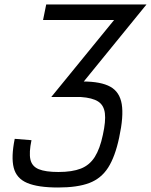

<svg xmlns="http://www.w3.org/2000/svg" viewBox="-20 -820 672 854"><path d="M238 14Q149 14 101 -6.2Q53 -26.5 41 -74Q29 -121.5 45.5 -202.5L120 -196.5Q108.5 -141.5 115.2 -110.8Q122 -80 152.2 -67.5Q182.5 -55 240 -55Q301 -55 339.8 -70.2Q378.5 -85.5 401.5 -121.8Q424.5 -158 437.5 -220Q451 -281 446.5 -316.5Q442 -352 416.5 -368.5Q391 -385 339.5 -388.5H264L279 -457.5H348Q429 -457.5 470.8 -434.2Q512.5 -411 521.5 -356.8Q530.5 -302.5 510 -208Q492 -123 461 -74.5Q430 -26 377.2 -6Q324.5 14 238 14ZM208 -388.5 487.5 -731H171.5L185.5 -800H631.5L296.5 -388.5Z"/></svg>

Font: Victor Mono Thin
Style: Italic
Weight: 100
Italic angle: -12°
Monospace: yes
Designer: Rune Bjørnerås
Version: Version 1.561;gftools[0.9.30]